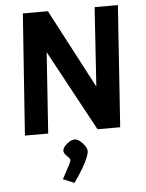

<svg xmlns="http://www.w3.org/2000/svg" viewBox="-58 -659 734 964"><g transform="rotate(-5 308.5 -177.0)"><path d="M50.7 0 93.8 -612H220L429.3 -213.9L455.5 -612H572.8L530.9 0H416.6L196 -407.5L168 0ZM278.3 258.2 221.5 235Q232.1 214.7 242.4 196.1Q252.7 177.5 260 162.8Q267.3 148.2 267.3 142.2Q267.7 136.1 259.6 128.3Q251.5 120.5 244 111.5Q236.4 102.5 236.4 93.1Q236.9 81.9 246.9 69.8Q257 57.7 271.2 49.4Q285.3 41.1 297.1 41.1Q310.5 41.1 325 52.8Q339.5 64.5 349.1 79.7Q358.7 94.9 357.7 106.7Q356.7 124.7 338.6 161.1Q320.4 197.6 278.3 258.2Z"/></g></svg>

Font: Ancizar Sans Thin
Style: Italic
Weight: 100
Italic angle: -4°
Designer: Cesar Puertas, Viviana Monsalve, Julian Moncada, Julian Prieto, Jose Castro, Mariel Hernandez, Felipe Aragon, Sara Alarc
Version: Version 8.100